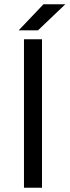

<svg xmlns="http://www.w3.org/2000/svg" viewBox="-20 -885 328 905"><path d="M93 0V-700H178V0ZM68 -742 185 -865H288L159 -742Z"/></svg>

Font: Figtree Light
Style: Regular
Weight: 400
Version: Version 2.002